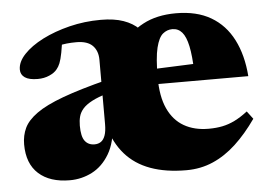

<svg xmlns="http://www.w3.org/2000/svg" viewBox="-42 -530 844 600"><g transform="rotate(-5 380.5 -230.0)"><path d="M212 -413.5Q195.5 -413.5 181.5 -412Q167.5 -410.5 156.5 -407.5L171 -445.5Q166.5 -407 162.2 -385.2Q158 -363.5 153.5 -352.5Q149 -341.5 143 -334.5Q135 -324 118.5 -316.8Q102 -309.5 82 -309.5Q55 -309.5 41.8 -318.5Q28.5 -327.5 28.5 -343.5Q28.5 -367.5 50.5 -391Q72.5 -414.5 110.2 -433.8Q148 -453 195.5 -464.8Q243 -476.5 293.5 -476.5Q336 -476.5 365 -466.2Q394 -456 412.5 -437.5Q431 -419 441 -393.5H356Q383 -430.5 426 -453.5Q469 -476.5 529.5 -476.5Q594.5 -476.5 639 -450.5Q683.5 -424.5 708.2 -376Q733 -327.5 738 -261H410V-307.5L660 -317.5L571 -288Q569.5 -339.5 563 -370Q556.5 -400.5 544.5 -414.2Q532.5 -428 514 -428Q497.5 -428 484.2 -417Q471 -406 463.2 -374.5Q455.5 -343 455.5 -281Q455.5 -222 473 -183.8Q490.5 -145.5 523 -126.8Q555.5 -108 600.5 -108Q624 -108 643.8 -112Q663.5 -116 682.8 -125.5Q702 -135 723.5 -151.5L742 -127Q710.5 -82 676.2 -50.2Q642 -18.5 603.5 -1.8Q565 15 520 15Q455.5 15 407.5 -2.5Q359.5 -20 328.5 -55.5Q297.5 -91 282 -145L302.5 -148Q300 -91 278.5 -55Q257 -19 224.2 -2.2Q191.5 14.5 154.5 14.5Q92 14.5 56.8 -17.2Q21.5 -49 21.5 -109.5Q21.5 -137.5 32.5 -160.8Q43.5 -184 72.8 -205Q102 -226 156.2 -246Q210.5 -266 297 -288L295.5 -246Q265 -237 246 -227Q227 -217 217 -205.8Q207 -194.5 203.5 -181.5Q200 -168.5 200 -152.5Q200 -118.5 210.8 -104.5Q221.5 -90.5 241 -90.5Q252.5 -90.5 261 -96.2Q269.5 -102 274.2 -115.2Q279 -128.5 279 -151V-352.5Q279 -380.5 262.8 -397Q246.5 -413.5 212 -413.5Z"/></g></svg>

Font: Newsreader 36pt ExtraBold
Style: Regular
Weight: 800
Designer: Hugues Gentile
Foundry: Production Type
Version: Version 1.003